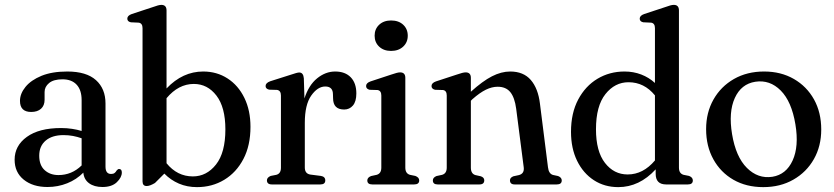

<svg xmlns="http://www.w3.org/2000/svg" viewBox="-20 -757 3424 788"><path d="M40 -101.5Q40 -159 90.2 -195.2Q140.5 -231.5 230.5 -231.5Q254.5 -231.5 275.8 -228.2Q297 -225 315 -219.5V-346Q315 -387.5 294.5 -409.5Q274 -431.5 236.5 -431.5Q200 -431.5 181.5 -416.2Q163 -401 163 -379.5V-347.5Q163 -324 148.5 -310.8Q134 -297.5 108 -297.5Q62 -297.5 62 -343Q62 -372.5 84.5 -400.2Q107 -428 150.2 -445.8Q193.5 -463.5 256 -463.5Q334.5 -463.5 373.8 -428.2Q413 -393 413 -332V-73Q413 -43 436 -43Q445 -43 450.2 -47Q455.5 -51 458.5 -57Q464 -63.5 468.5 -63.5Q480 -63.5 480 -49Q480 -29 459.5 -9.2Q439 10.5 400.5 10.5Q366.5 10.5 345.5 -5Q324.5 -20.5 322 -48.5Q294 -20 255.8 -4.8Q217.5 10.5 175 10.5Q114.5 10.5 77.2 -19.8Q40 -50 40 -101.5ZM141 -118Q141 -79 163.2 -58.8Q185.5 -38.5 220 -38.5Q274.5 -38.5 315 -78V-189.5Q298 -195.5 279.8 -199Q261.5 -202.5 240.5 -202.5Q194 -202.5 167.5 -180Q141 -157.5 141 -118Z M663.5 -714V-394Q729.5 -463.5 814 -463.5Q870 -463.5 914 -435Q958 -406.5 983 -355.2Q1008 -304 1008 -236.5Q1008 -160 979 -104.5Q950 -49 900.2 -19Q850.5 11 788.5 11Q748 11 714.2 -3.5Q680.5 -18 654.5 -44.5L616 -6Q595 6.5 582 6.5Q565 6.5 565 -12.5V-641.5Q565 -661.5 549.5 -664L517 -665.5Q502.5 -668.5 502.5 -680.5Q502.5 -693 521 -699.5L606 -727.5Q631.5 -737 642 -737Q663.5 -737 663.5 -714ZM775.5 -412.5Q712.5 -412.5 663.5 -354V-87Q707.5 -33 771.5 -33Q828 -33 866.5 -81.8Q905 -130.5 905 -226Q905 -317 868.2 -364.8Q831.5 -412.5 775.5 -412.5Z M1227 -435.5 1229.5 -353Q1247 -407.5 1281.5 -435.5Q1316 -463.5 1355.5 -463.5Q1396.5 -463.5 1419.5 -439.8Q1442.5 -416 1442.5 -373.5Q1442.5 -340.5 1428.5 -324Q1414.5 -307.5 1392.5 -307.5Q1347 -307.5 1347 -354L1346.5 -369.5Q1346.5 -402 1315 -402Q1283.5 -402 1257.2 -364.5Q1231 -327 1231 -253V-69.5Q1231 -44 1254 -40.5L1297 -35Q1315 -32 1315 -16.5Q1315 0 1294.5 0H1096Q1075.5 0 1075.5 -17Q1075.5 -28.5 1091 -35L1114 -39.5Q1133 -44.5 1133 -68.5V-365Q1133 -385 1117.5 -388L1084.5 -389Q1070 -392.5 1070 -404Q1070 -416.5 1089 -423.5L1174 -450.5Q1200 -459.5 1208 -459.5Q1225 -459.5 1227 -435.5Z M1585 -548Q1555 -548 1536.2 -565.5Q1517.5 -583 1517.5 -610.5Q1517.5 -638 1536.2 -655.5Q1555 -673 1585 -673Q1616 -673 1634.8 -655.5Q1653.5 -638 1653.5 -610.5Q1653.5 -583 1634.5 -565.5Q1615.5 -548 1585 -548ZM1643.5 -437.5V-69Q1643.5 -45 1662.5 -39.5L1684.5 -35Q1700.5 -29 1700.5 -16.5Q1700.5 0 1679.5 0H1508Q1487.5 0 1487.5 -16.5Q1487.5 -28.5 1503 -34.5L1526 -39.5Q1545 -45 1545 -69V-365Q1545 -385 1529.5 -387.5L1497 -388.5Q1482.5 -392 1482.5 -404Q1482.5 -416.5 1501 -423L1586 -451Q1611.5 -460 1622 -460Q1643.5 -460 1643.5 -437.5Z M1912.5 -437.5V-380.5Q1960.5 -424 1999 -443.8Q2037.5 -463.5 2074 -463.5Q2128.5 -463.5 2158.5 -428.8Q2188.5 -394 2196 -332L2229 -70.5Q2232 -44 2249.5 -39L2270.5 -34.5Q2285.5 -28.5 2285.5 -16.5Q2285.5 0 2265 0H2092.5Q2073 0 2073 -17Q2073 -28 2087 -33.5L2110 -38.5Q2132.5 -44.5 2129.5 -70L2098.5 -310.5Q2092.5 -356.5 2074.5 -378.8Q2056.5 -401 2022.5 -401Q1999 -401 1974 -388.8Q1949 -376.5 1919 -350L1912.5 -343.5V-69Q1912.5 -44 1931 -38.5L1953.5 -33.5Q1967.5 -28.5 1967.5 -17Q1967.5 0 1947.5 0H1776.5Q1756.5 0 1756.5 -16.5Q1756.5 -28.5 1771.5 -34.5L1794.5 -39.5Q1813.5 -45 1813.5 -69V-365Q1813.5 -385 1798.5 -387.5L1765.5 -388.5Q1751 -392 1751 -404Q1751 -416.5 1769.5 -423L1855 -451Q1880.5 -460 1891 -460Q1912.5 -460 1912.5 -437.5Z M2323.5 -216Q2323.5 -293 2353 -348.5Q2382.5 -404 2432.2 -433.8Q2482 -463.5 2543 -463.5Q2580 -463.5 2611.8 -451.2Q2643.5 -439 2668 -416.5V-641.5Q2668 -661.5 2652.5 -664L2620 -665.5Q2605.5 -668.5 2605.5 -680.5Q2605.5 -693 2624 -699.5L2709 -727.5Q2722 -732 2730.2 -734.5Q2738.5 -737 2745.5 -737Q2766.5 -737 2766.5 -714V-69Q2766.5 -45 2785.5 -39.5L2808 -35Q2823.5 -29 2823.5 -16.5Q2823.5 0 2803 0H2714Q2671 0 2671 -43.5V-62Q2604 11 2517.5 11Q2461 11 2417.2 -17.5Q2373.5 -46 2348.5 -97Q2323.5 -148 2323.5 -216ZM2426 -226.5Q2426 -136 2462.8 -88.5Q2499.5 -41 2556 -41Q2619.5 -41 2668 -98.5V-365.5Q2624 -419.5 2559.5 -419.5Q2503.5 -419.5 2464.8 -370.8Q2426 -322 2426 -226.5Z M3116 -463.5Q3185 -463.5 3238 -433Q3291 -402.5 3320.8 -349Q3350.5 -295.5 3350.5 -225.5Q3350.5 -157 3320.2 -103.8Q3290 -50.5 3236.2 -19.8Q3182.5 11 3112.5 11Q3043 11 2990.2 -19.2Q2937.5 -49.5 2907.8 -103.2Q2878 -157 2878 -227Q2878 -295 2908.2 -348.5Q2938.5 -402 2992.2 -432.8Q3046 -463.5 3116 -463.5ZM3150 -31.5Q3206.5 -40.5 3233 -98.2Q3259.5 -156 3244.5 -246.5Q3229 -340.5 3184.2 -385.5Q3139.5 -430.5 3080 -421.5Q3022 -412.5 2995.8 -354.8Q2969.5 -297 2984.5 -206.5Q3000 -113 3045.5 -67.8Q3091 -22.5 3150 -31.5Z"/></svg>

Font: Fraunces 72pt S050
Style: Regular
Weight: 400
Version: Version 1.000; ttfautohint (v1.8.3)